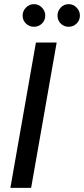

<svg xmlns="http://www.w3.org/2000/svg" viewBox="-20 -905 405 925"><path d="M30 0 153 -700H253L130 0ZM144 -776Q121 -776 105 -791.5Q89 -807 89 -830Q89 -852 105 -868.5Q121 -885 144 -885Q166 -885 182 -868.5Q198 -852 198 -830Q198 -807 182 -791.5Q166 -776 144 -776ZM311 -776Q288 -776 272.5 -791.5Q257 -807 257 -830Q257 -852 272.5 -868.5Q288 -885 311 -885Q333 -885 349 -868.5Q365 -852 365 -830Q365 -807 349 -791.5Q333 -776 311 -776Z"/></svg>

Font: DM Sans 11pt Medium
Style: Italic
Weight: 500
Italic angle: -10°
Version: Version 4.004;gftools[0.9.30]